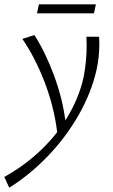

<svg xmlns="http://www.w3.org/2000/svg" viewBox="-73 -584 526 893"><path d="M364 -522H99L108 -564H373ZM389 -380Q389 -318 376 -259Q352 -153 293 -49.5Q234 54 150 141.5Q66 229 -30 289L-53 239Q93 158 193 31Q178 -90 133.5 -204.5Q89 -319 31 -403L87 -421Q138 -341 177.5 -235Q217 -129 231 -24Q294 -124 316 -226Q330 -299 330 -372Q330 -399 329 -413H388Q389 -402 389 -380Z"/></svg>

Font: Ysabeau Infant Semilight
Style: Italic
Weight: 300
Italic angle: -12°
Designer: Christian Thalmann (Catharsis Fonts)
Version: Version 0.003